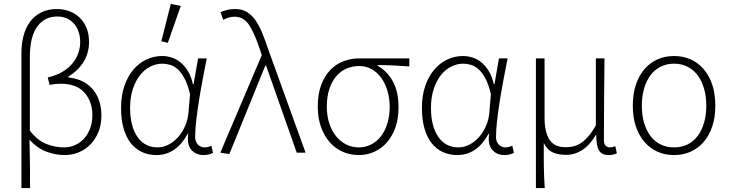

<svg xmlns="http://www.w3.org/2000/svg" viewBox="-20 -777 3712 977"><path d="M89 180V-506Q89 -555 100 -596Q111 -637 133.5 -667Q156 -697 190 -714Q224 -731 270 -731Q302 -731 331.5 -720.5Q361 -710 383.5 -689Q406 -668 419.5 -637Q433 -606 433 -564Q433 -507 405.5 -462.5Q378 -418 328 -387V-383Q409 -374 452.5 -322Q496 -270 496 -189Q496 -143 481 -106Q466 -69 440.5 -42.5Q415 -16 381 -2Q347 12 310 12Q261 12 214.5 -6Q168 -24 130 -66Q132 -3 132.5 56.5Q133 116 133 180ZM305 -27Q335 -27 361.5 -38.5Q388 -50 407.5 -71.5Q427 -93 438.5 -123Q450 -153 450 -191Q450 -260 410 -305.5Q370 -351 288 -351Q260 -351 232 -345L223 -383Q267 -393 298.5 -412Q330 -431 350 -456Q370 -481 379 -508.5Q388 -536 388 -562Q388 -595 378.5 -619.5Q369 -644 353 -660.5Q337 -677 316 -685Q295 -693 271 -693Q208 -693 170.5 -643Q133 -593 132 -493V-112Q171 -62 216 -44.5Q261 -27 305 -27Z M776 12Q736 12 703 -3Q670 -18 646 -48Q622 -78 609 -123Q596 -168 596 -228Q596 -291 613 -340Q630 -389 659 -423Q688 -457 726 -474.5Q764 -492 805 -492Q829 -492 853 -484.5Q877 -477 898 -460Q919 -443 936 -415.5Q953 -388 962 -348H965L988 -480H1032Q1022 -429 1011.5 -374Q1001 -319 992.5 -265.5Q984 -212 978.5 -164Q973 -116 973 -80Q973 -56 987 -41.5Q1001 -27 1021 -27Q1030 -27 1039 -29.5Q1048 -32 1056 -35L1064 1Q1056 5 1044 8.5Q1032 12 1015 12Q977 12 953.5 -15Q930 -42 938 -96H935Q876 12 776 12ZM782 -27Q810 -27 837.5 -41Q865 -55 886.5 -79.5Q908 -104 922 -136Q936 -168 939 -204L947 -298Q935 -348 918.5 -378.5Q902 -409 883 -425.5Q864 -442 844 -447.5Q824 -453 806 -453Q774 -453 744.5 -438Q715 -423 692.5 -394.5Q670 -366 656 -324Q642 -282 642 -228Q642 -135 679 -81Q716 -27 782 -27ZM801 -567 849 -757 900 -747 834 -559Z M1147 7 1101 0 1312 -496 1304 -521Q1277 -604 1249 -648Q1221 -692 1174 -692Q1155 -692 1141 -687Q1127 -682 1116 -676L1102 -715Q1116 -721 1134 -726Q1152 -731 1178 -731Q1210 -731 1234.5 -717Q1259 -703 1278.5 -676Q1298 -649 1314 -610Q1330 -571 1347 -520L1535 0H1490L1334 -443H1330Z M1805 12Q1763 12 1725.5 -4Q1688 -20 1659.5 -51.5Q1631 -83 1614 -129Q1597 -175 1597 -235Q1597 -299 1614.5 -345Q1632 -391 1661 -421Q1690 -451 1728 -465.5Q1766 -480 1807 -480H2063V-439Q2021 -442 1982.5 -444Q1944 -446 1902 -446V-442Q1952 -414 1980 -361Q2008 -308 2008 -232Q2008 -173 1992 -128Q1976 -83 1948 -51.5Q1920 -20 1883.5 -4Q1847 12 1805 12ZM1805 -27Q1839 -27 1868 -41.5Q1897 -56 1918 -83Q1939 -110 1951 -148.5Q1963 -187 1963 -234Q1963 -274 1952.5 -311.5Q1942 -349 1922 -378Q1902 -407 1873 -424Q1844 -441 1807 -441Q1773 -441 1743 -428Q1713 -415 1691 -389Q1669 -363 1656 -324.5Q1643 -286 1643 -235Q1643 -188 1655.5 -149.5Q1668 -111 1690 -84Q1712 -57 1741.5 -42Q1771 -27 1805 -27Z M2307 12Q2267 12 2234 -3Q2201 -18 2177 -48Q2153 -78 2140 -123Q2127 -168 2127 -228Q2127 -291 2144 -340Q2161 -389 2190 -423Q2219 -457 2257 -474.5Q2295 -492 2336 -492Q2360 -492 2384 -484.5Q2408 -477 2429 -460Q2450 -443 2467 -415.5Q2484 -388 2493 -348H2496L2519 -480H2563Q2553 -429 2542.5 -374Q2532 -319 2523.5 -265.5Q2515 -212 2509.5 -164Q2504 -116 2504 -80Q2504 -56 2518 -41.5Q2532 -27 2552 -27Q2561 -27 2570 -29.5Q2579 -32 2587 -35L2595 1Q2587 5 2575 8.5Q2563 12 2546 12Q2508 12 2484.5 -15Q2461 -42 2469 -96H2466Q2407 12 2307 12ZM2313 -27Q2341 -27 2368.5 -41Q2396 -55 2417.5 -79.5Q2439 -104 2453 -136Q2467 -168 2470 -204L2478 -298Q2466 -348 2449.5 -378.5Q2433 -409 2414 -425.5Q2395 -442 2375 -447.5Q2355 -453 2337 -453Q2305 -453 2275.5 -438Q2246 -423 2223.5 -394.5Q2201 -366 2187 -324Q2173 -282 2173 -228Q2173 -135 2210 -81Q2247 -27 2313 -27Z M2707 180V-480H2751V-178Q2751 -106 2775.5 -67Q2800 -28 2857 -28Q2876 -28 2894.5 -31.5Q2913 -35 2932 -46.5Q2951 -58 2971 -80Q2991 -102 3012 -139V-480H3056Q3055 -374 3054 -270.5Q3053 -167 3053 -64Q3053 -45 3061.5 -36Q3070 -27 3083 -27Q3094 -27 3111 -33L3119 3Q3111 7 3101 9.5Q3091 12 3077 12Q3042 12 3028 -11.5Q3014 -35 3014 -89H3011Q2980 -37 2942 -13Q2904 11 2860 11Q2823 11 2795 -0.5Q2767 -12 2747 -49Q2747 -8 2747 21.5Q2747 51 2747.5 76Q2748 101 2749 125.5Q2750 150 2752 180Z M3410 12Q3365 12 3327 -4.5Q3289 -21 3260.5 -53.5Q3232 -86 3216 -132.5Q3200 -179 3200 -239Q3200 -300 3216 -347Q3232 -394 3260.5 -426.5Q3289 -459 3327 -475.5Q3365 -492 3410 -492Q3455 -492 3493 -475.5Q3531 -459 3559.5 -426.5Q3588 -394 3604 -347Q3620 -300 3620 -239Q3620 -179 3604 -132.5Q3588 -86 3559.5 -53.5Q3531 -21 3493 -4.5Q3455 12 3410 12ZM3410 -27Q3448 -27 3478.5 -42Q3509 -57 3530 -85Q3551 -113 3562.5 -152Q3574 -191 3574 -239Q3574 -287 3562.5 -326.5Q3551 -366 3530 -394Q3509 -422 3478.5 -437.5Q3448 -453 3410 -453Q3372 -453 3341.5 -437.5Q3311 -422 3290 -394Q3269 -366 3257.5 -326.5Q3246 -287 3246 -239Q3246 -191 3257.5 -152Q3269 -113 3290 -85Q3311 -57 3341.5 -42Q3372 -27 3410 -27Z"/></svg>

Font: hySource Sans Pro Light
Style: Regular
Weight: 300
Designer: Paul D. Hunt
Foundry: Adobe Systems Incorporated
Version: Version 2.021;PS 2.000;hotconv 1.0.86;makeotf.lib2.5.63406